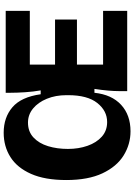

<svg xmlns="http://www.w3.org/2000/svg" viewBox="137 -848 729 1043"><g transform="rotate(-90 501.5 -326.5)"><path d="M310 18Q239 18 178.5 -19.5Q118 -57 81.5 -134.5Q45 -212 45 -331Q45 -447 78.5 -522.5Q112 -598 170 -634.5Q228 -671 302 -671Q385 -671 440.5 -623.5Q496 -576 511 -470H532Q525 -509 522 -554Q519 -599 519 -635V-660H964V-529H672V-392H917V-273H672V-131H964V0H528V-43Q528 -99 540 -178H519Q509 -84 453.5 -33Q398 18 310 18ZM360 -109Q421 -109 463.5 -162.5Q506 -216 506 -321V-330Q506 -389 486.5 -436.5Q467 -484 433.5 -511.5Q400 -539 357 -539Q308 -539 276 -509Q244 -479 229 -430Q214 -381 214 -322Q214 -264 231 -215.5Q248 -167 280.5 -138Q313 -109 360 -109Z"/></g></svg>

Font: Bricolage Grotesque 12pt ExtraBold
Style: Regular
Weight: 800
Designer: Mathieu Triay
Foundry: Atelier Triay
Version: Version 1.001; ttfautohint (v1.8.4.7-5d5b);gftools[0.9.33.de